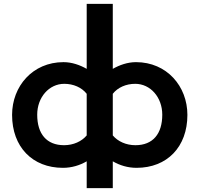

<svg xmlns="http://www.w3.org/2000/svg" viewBox="-20 -861 1040 1001"><path d="M432 -20V120H568V-20C604 1 646 14 692 14C851 14 957 -95 957 -262C957 -411 850 -537 689 -537C645 -537 603 -522 568 -502V-841H432V-502C397 -522 355 -537 311 -537C150 -537 43 -411 43 -262C43 -95 149 14 308 14C354 14 396 1 432 -20ZM432 -372V-155C406 -124 363 -104 314 -104C223 -104 174 -163 174 -263C174 -354 236 -424 315 -424C363 -424 406 -405 432 -372ZM568 -155V-372C594 -405 637 -424 685 -424C764 -424 826 -354 826 -263C826 -163 777 -104 686 -104C637 -104 594 -124 568 -155Z"/></svg>

Font: LINE Seed JP_OTF Bold
Style: Regular
Weight: 700
Designer: LINE & Fontrix & Fontworks
Version: Version 1.009